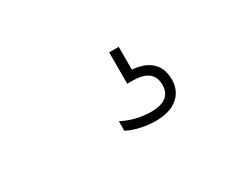

<svg xmlns="http://www.w3.org/2000/svg" viewBox="-46 -148 593 487"><g transform="rotate(-30 250.0 95.0)"><path d="M304 200Q283.5 200 261 195Q238.5 190 222.5 181.5V153.5Q245 165 265.8 169.5Q286.5 174 305.5 174Q335.5 174 350 162.5Q364.5 151 364.5 128.5Q364.5 82 304.5 82H288.5V-10H316.5V71L305 56.5Q347 56.5 369.5 75.2Q392 94 392 128.5Q392 161.5 369 180.8Q346 200 304 200Z"/></g></svg>

Font: Encode Sans SC Thin
Style: Regular
Weight: 250
Designer: Multiple Designers
Foundry: Impallari Type
Version: Version 3.002